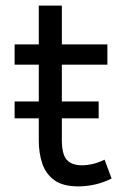

<svg xmlns="http://www.w3.org/2000/svg" viewBox="-20 -653 439 683"><path d="M377 -18Q321 10 258 10Q204 10 173.5 -12Q143 -34 130.5 -71Q118 -108 118 -153V-232H32V-292H118V-423H32V-495H118V-633H200V-495H362V-423H200V-292H331V-232H200V-156Q200 -104 217.5 -84.5Q235 -65 272 -65Q290 -65 309.5 -69.5Q329 -74 352 -85Z"/></svg>

Font: Inria Sans
Style: Regular
Weight: 400
Designer: Black Foundry Team
Foundry: Black Foundry
Version: Version 1.2; ttfautohint (v1.8.3)